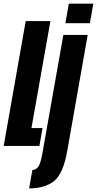

<svg xmlns="http://www.w3.org/2000/svg" viewBox="-62 -789 524 1038"><path d="M-42 0 77 -675H210.5L108 -96.5H168L151 0ZM95.5 229.5 113 130Q132 130 145 112.2Q158 94.5 168 35.5L280.5 -600H412L302 24.5Q279.5 152.5 228.8 191Q178 229.5 95.5 229.5ZM310 -769H442.5L424 -663.5H291.5Z"/></svg>

Font: Anybody UltraCondensed Regular
Style: Bold Italic
Weight: 700
Width: 1
Italic angle: -10°
Designer: Tyler Finck
Foundry: Etcetera Type Company
Version: Version 1.010; ttfautohint (v1.8.3) -l 8 -r 50 -G 200 -x 14 